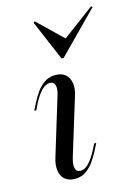

<svg xmlns="http://www.w3.org/2000/svg" viewBox="-106 -725 584 799"><g transform="rotate(-15 186.0 -325.5)"><path d="M130.6 -76.6Q121.8 -48.4 125.8 -31Q129.8 -13.7 148.4 -13.7Q165.3 -13.7 182.3 -30.6Q199.2 -47.6 216.1 -79L231.5 -108.9H240.3L222.6 -74.2Q213.7 -57.3 199.6 -36.7Q185.5 -16.1 165.3 -1.6Q145.2 12.9 116.9 12.9Q90.3 12.9 74.2 -0.8Q58.1 -14.5 54.4 -39.1Q50.8 -63.7 60.5 -94.4L134.7 -337.9Q144.4 -366.1 139.9 -383.1Q135.5 -400 117.7 -400Q100 -400 83.1 -383.1Q66.1 -366.1 49.2 -334.7L34.7 -304.8H25.8L43.5 -339.5Q52.4 -357.3 66.1 -377Q79.8 -396.8 100.4 -411.3Q121 -425.8 149.2 -425.8Q175.8 -425.8 191.5 -412.1Q207.3 -398.4 211.3 -374.2Q215.3 -350 204.8 -318.5ZM366.9 -663.7 371.8 -658.9 200.8 -485.5H191.9L117.7 -659.7L124.2 -663.7L240.3 -551.6L218.5 -553.2Z"/></g></svg>

Font: Playfair 144pt SemiCondensed
Style: Italic
Weight: 400
Width: 4
Italic angle: -15.6°
Designer: Claus Eggers Sørensen
Foundry: Claus Eggers Sørensen
Version: Version 2.203